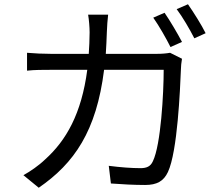

<svg xmlns="http://www.w3.org/2000/svg" viewBox="-20 -844 1040 902"><path d="M477 -591C479 -624 481 -658 482 -694C483 -718 485 -753 488 -775H394C398 -752 401 -715 401 -692C401 -657 399 -623 397 -591H221C183 -591 142 -593 107 -596V-512C142 -516 182 -516 222 -516H390C363 -310 291 -184 192 -95C162 -66 121 -38 90 -21L162 38C329 -77 433 -228 469 -516H749C749 -409 736 -163 698 -86C687 -62 669 -54 640 -54C598 -54 545 -58 491 -65L501 18C553 22 611 25 662 25C717 25 749 7 769 -36C814 -132 826 -423 830 -519C830 -532 832 -551 835 -568L779 -596C762 -593 742 -591 715 -591ZM700 -761C727 -723 761 -663 781 -623L835 -647C814 -687 778 -748 753 -784ZM810 -801C838 -764 871 -707 893 -664L946 -688C928 -725 889 -787 863 -824Z"/></svg>

Font: Noto Sans CJK TC Regular
Style: Regular
Weight: 400
Designer: Ryoko NISHIZUKA (kana & ideographs); Paul D. Hunt (Latin, Greek & Cyrillic); Wenlong ZHANG (bopomofo); Sandoll Communica
Foundry: Adobe Systems Incorporated
Version: Version 1.001;PS 1.001;hotconv 1.0.78;makeotf.lib2.5.61930